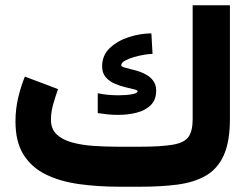

<svg xmlns="http://www.w3.org/2000/svg" viewBox="-20 -707 956 727"><path d="M432.1 -151.4H504.4Q590.8 -151.4 635 -159.2Q679.2 -167 694.3 -189.5Q709.5 -211.9 709.5 -255.4V-687H850.6V-256.8Q850.6 -170.9 827.4 -119.4Q804.2 -67.9 760 -42.2Q715.8 -16.6 653.6 -8.3Q591.3 0 512.7 0H432.1Q350.1 0 278.8 -10Q207.5 -20 153.6 -46.4Q99.6 -72.8 69.1 -121.3Q38.6 -169.9 38.6 -247.1Q38.6 -293.5 48.8 -336.9Q59.1 -380.4 74.2 -417L199.7 -369.6Q191.4 -346.2 182.1 -314.7Q172.9 -283.2 172.9 -254.4Q172.9 -219.2 194.1 -198.7Q215.3 -178.2 251.7 -168Q288.1 -157.7 334.7 -154.5Q381.3 -151.4 432.1 -151.4ZM350.1 -354Q367.2 -350.1 388.2 -348.1Q409.2 -346.2 429.2 -346.2Q458.5 -346.2 479.7 -350.1Q501 -354 501 -361.8Q501 -365.7 487.5 -368.9Q474.1 -372.1 453.9 -377Q433.6 -381.8 413.6 -390.6Q393.6 -399.4 380.1 -415Q366.7 -430.7 366.7 -455.6Q366.7 -498 396.2 -525.6Q425.8 -553.2 469 -566.9Q512.2 -580.6 553.2 -580.6L557.6 -502.9Q545.9 -502.9 526.4 -499.8Q506.8 -496.6 486.8 -490.7Q466.8 -484.9 452.9 -477.1Q439 -469.2 439 -460Q439 -454.1 456.5 -450Q474.1 -445.8 498.3 -439Q522.5 -432.1 542 -418.9Q555.2 -409.7 563.2 -396.5Q571.3 -383.3 571.3 -363.8Q571.3 -328.6 550.5 -308.6Q529.8 -288.6 497.1 -280.3Q464.4 -272 427.2 -272Q407.7 -272 387.9 -273.9Q368.2 -275.9 350.1 -278.8Z"/></svg>

Font: Vazirmatn UI FD Black
Style: Regular
Weight: 900
Designer: Saber Rastikerdar
Foundry: Saber Rastikerdar
Version: Version 33.003